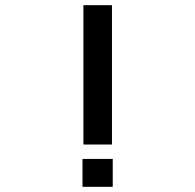

<svg xmlns="http://www.w3.org/2000/svg" viewBox="-20 -720 752 740"><path d="M298 -107.5V0H414.5V-107.5ZM301.5 -163H411.5V-700H301.5Z"/></svg>

Font: Melete
Style: Regular
Weight: 400
Width: 6
Designer: Sora Sagano
Foundry: DOT COLON
Version: Version 0.200;FEAKit 1.0